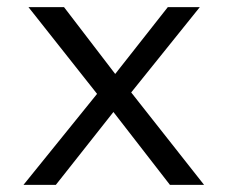

<svg xmlns="http://www.w3.org/2000/svg" viewBox="-20 -520 640 540"><path d="M253 -256 60 -500H160L304 -312L452 -500H542L349 -260L554 0H458L299 -205L137 0H46Z"/></svg>

Font: PT Mono
Style: Regular
Weight: 400
Monospace: yes
Designer: A.Korolkova, I.Chaeva
Foundry: ParaType Ltd
Version: Version 1.001W OFL